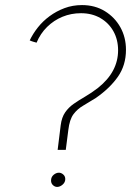

<svg xmlns="http://www.w3.org/2000/svg" viewBox="-20 -755 516 756"><path d="M219 -262Q223 -293 236.5 -312.5Q250 -332 270 -346Q290 -360 315 -374.5Q340 -389 366 -409Q406 -441 425.5 -478Q445 -515 445 -557Q445 -599 426.5 -632Q408 -665 375 -684Q342 -703 299 -703Q260 -703 226 -689Q192 -675 165.5 -649Q139 -623 124 -587Q117 -589 110 -591Q103 -593 97 -596Q110 -623 129.5 -647.5Q149 -672 175.5 -691.5Q202 -711 234 -723Q266 -735 303 -735Q354 -735 393 -711Q432 -687 454 -647.5Q476 -608 476 -559Q476 -498 444 -452.5Q412 -407 357 -369Q330 -352 307.5 -339Q285 -326 269.5 -305.5Q254 -285 249 -243L239 -165H207ZM205 -19Q196 -19 188.5 -26Q181 -33 181 -44Q181 -58 191 -66.5Q201 -75 212 -75Q221 -75 229 -68Q237 -61 237 -50Q237 -37 226.5 -28Q216 -19 205 -19Z"/></svg>

Font: Josefin Sans Thin ExtraLight
Style: Italic
Weight: 250
Italic angle: -7°
Version: Version 2.000